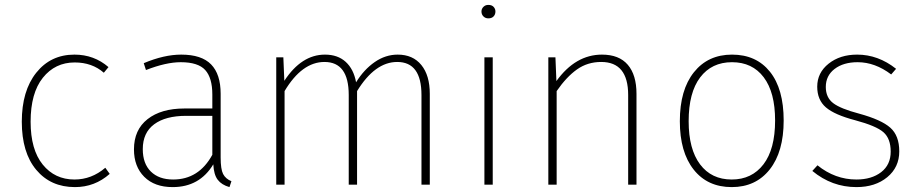

<svg xmlns="http://www.w3.org/2000/svg" viewBox="-20 -754 3750 784"><path d="M284 -531Q364 -531 423 -480L404 -457Q356 -499 285 -499Q205 -499 155 -436.5Q105 -374 105 -257Q105 -143 154.5 -82Q204 -21 284 -21Q354 -21 410 -69L428 -44Q367 10 286 10Q187 10 128 -60.5Q69 -131 69 -257Q69 -383 128 -457Q187 -531 284 -531Z M687 -21Q792 -21 847 -122V-281H740Q656 -281 609.5 -246.5Q563 -212 563 -145Q563 -86 596 -53.5Q629 -21 687 -21ZM881 -371V-111Q881 -63 891 -43.5Q901 -24 925 -14L917 10Q885 1 869 -20Q853 -41 851 -83Q795 10 685 10Q611 10 569 -32Q527 -74 527 -144Q527 -224 582.5 -267.5Q638 -311 733 -311H847V-368Q847 -436 818 -468Q789 -500 718 -500Q658 -500 576 -468L567 -496Q650 -531 720 -531Q803 -531 842 -491Q881 -451 881 -371Z M1604 -531Q1666 -531 1700.5 -488.5Q1735 -446 1735 -371V0H1701V-366Q1701 -501 1602 -501Q1511 -501 1438 -382V0H1404V-366Q1404 -501 1305 -501Q1213 -501 1142 -382V0H1108V-520H1137L1141 -424Q1211 -531 1307 -531Q1359 -531 1391.5 -501.5Q1424 -472 1434 -418Q1466 -470 1510 -500.5Q1554 -531 1604 -531Z M1992 0H1958V-520H1992ZM1974 -734Q1988 -734 1995.5 -726Q2003 -718 2003 -707Q2003 -695 1995.5 -687Q1988 -679 1974 -679Q1962 -679 1954 -687Q1946 -695 1946 -707Q1946 -718 1954 -726Q1962 -734 1974 -734Z M2438 -531Q2508 -531 2543.5 -489.5Q2579 -448 2579 -371V0H2545V-366Q2545 -501 2435 -501Q2379 -501 2336 -470.5Q2293 -440 2253 -382V0H2219V-520H2248L2252 -423Q2330 -531 2438 -531Z M2792 -259Q2792 -145 2838.5 -83Q2885 -21 2968 -21Q3050 -21 3097.5 -83Q3145 -145 3145 -262Q3145 -377 3098.5 -438.5Q3052 -500 2969 -500Q2886 -500 2839 -438Q2792 -376 2792 -259ZM2969 -531Q3068 -531 3124 -461Q3180 -391 3180 -262Q3180 -134 3123 -62Q3066 10 2968 10Q2869 10 2812.5 -61.5Q2756 -133 2756 -259Q2756 -387 2813.5 -459Q2871 -531 2969 -531Z M3480 -531Q3566 -531 3639 -473L3619 -450Q3553 -500 3482 -500Q3424 -500 3388 -472.5Q3352 -445 3352 -399Q3352 -356 3382 -333Q3412 -310 3488 -290Q3579 -265 3615.5 -232.5Q3652 -200 3652 -136Q3652 -71 3603 -30.5Q3554 10 3477 10Q3377 10 3297 -56L3318 -79Q3390 -21 3477 -21Q3539 -21 3578 -51Q3617 -81 3617 -135Q3617 -188 3587.5 -214Q3558 -240 3472 -263Q3388 -285 3352.5 -315.5Q3317 -346 3317 -400Q3317 -457 3363.5 -494Q3410 -531 3480 -531Z"/></svg>

Font: FiraSans
Style: Regular
Weight: 200
Designer: Carrois Corporate & Edenspiekermann AG
Foundry: Carrois Corporate GbR & Edenspiekermann AG
Version: Version 3.106;PS 003.106;hotconv 1.0.70;makeotf.lib2.5.58329